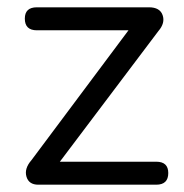

<svg xmlns="http://www.w3.org/2000/svg" viewBox="-20 -506 503 526"><path d="M408 0H85Q59 0 52.5 -22Q46 -44 66 -67L332 -423H81Q48 -423 48 -455Q48 -486 81 -486H388Q418 -486 425.5 -464.5Q433 -443 414 -421L144 -63H408Q441 -63 441 -32Q441 0 408 0Z"/></svg>

Font: Nunito
Style: Regular
Weight: 400
Designer: Vernon Adams
Foundry: Vernon Adams
Version: Version 3.602